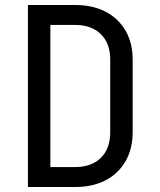

<svg xmlns="http://www.w3.org/2000/svg" viewBox="-20 -750 640 770"><path d="M92 0V-730H281Q352 -730 403.5 -703Q455 -676 483.5 -627Q512 -578 512 -511V-220Q512 -153 483.5 -103.5Q455 -54 403.5 -27Q352 0 281 0ZM182 -80H281Q347 -80 384.5 -117Q422 -154 422 -220V-511Q422 -576 384.5 -613Q347 -650 281 -650H182Z"/></svg>

Font: JetBrains Mono NL
Style: Regular
Weight: 400
Monospace: yes
Designer: Philipp Nurullin, Konstantin Bulenkov
Foundry: JetBrains
Version: Version 2.305; ttfautohint (v1.8.4.7-5d5b)